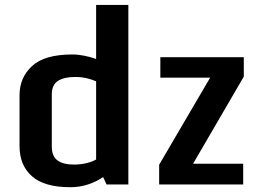

<svg xmlns="http://www.w3.org/2000/svg" viewBox="-20 -760 1067 791"><path d="M60.5 -158.2V-367.7Q60.5 -440.4 112.1 -488Q163.6 -535.6 278.3 -535.6Q300.8 -535.6 326.9 -530.5Q353 -525.4 376 -517.1V-739.7H508.8V0H418.9L404.8 -30.8Q379.4 -12.7 344.5 -0.7Q309.6 11.2 269 11.2Q162.6 11.2 111.6 -33.9Q60.5 -79.1 60.5 -158.2ZM376 -103V-424.8Q362.8 -431.2 340.1 -437Q317.4 -442.9 289.6 -442.9Q244.1 -442.9 218.8 -426.8Q193.4 -410.6 193.4 -370.6V-156.2Q193.4 -116.2 217 -99.1Q240.7 -82 284.7 -82Q312 -82 336.4 -87.9Q360.8 -93.8 376 -103ZM635.7 -81.5 845.7 -439.9H640.6V-524.4H984.4V-444.3L775.4 -85.4H981.9V0H635.7Z"/></svg>

Font: Monda
Style: Bold
Weight: 700
Designer: Vernon Adams
Foundry: Vernon Adams
Version: Version 2.100; ttfautohint (v1.8.3)